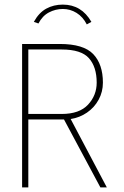

<svg xmlns="http://www.w3.org/2000/svg" viewBox="-20 -814 540 834"><path d="M76 0V-623H240Q343 -623 385 -579Q427 -535 427 -455Q427 -415 408.5 -381Q390 -347 358 -325Q326 -303 287 -297L444 0H416L258 -295H103V0ZM103 -319H248Q325 -319 362.5 -359.5Q400 -400 400 -455Q400 -523 366.5 -561Q333 -599 248 -599H103ZM147 -712 127 -719Q149 -759 181 -776.5Q213 -794 253 -794Q334 -794 377 -719L357 -708Q340 -741 312.5 -758Q285 -775 253 -775Q221 -775 192.5 -760Q164 -745 147 -712Z"/></svg>

Font: Inconsolata ExtraLight
Style: Regular
Weight: 200
Monospace: yes
Designer: Raph Levien, Cyreal, Brenton Simpson
Foundry: Raph Levien, Cyreal, Google
Version: Version 3.001; ttfautohint (v1.8.2.53-6de2)